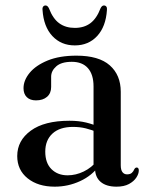

<svg xmlns="http://www.w3.org/2000/svg" viewBox="-20 -672 546 702"><path d="M327.5 -56.5V-64.5L322 -65.5V-356Q322 -399.5 301.5 -422.8Q281 -446 242.5 -446Q204.5 -446 185.8 -429.5Q167 -413 167 -391.5V-354Q167 -331 152 -318Q137 -305 111.5 -305Q90 -305 78 -316.8Q66 -328.5 66 -349.5Q66 -378.5 88.5 -405.8Q111 -433 154.2 -450.8Q197.5 -468.5 259.5 -468.5Q341.5 -468.5 381.5 -433Q421.5 -397.5 421.5 -336.5V-68Q421.5 -50.5 427.8 -42.5Q434 -34.5 444.5 -34.5Q456 -34.5 462 -40Q468 -45.5 471 -53Q472.5 -56 474.8 -57.8Q477 -59.5 480 -59.5Q483.5 -59.5 485.5 -56.8Q487.5 -54 487.5 -49Q487.5 -36.5 478.5 -22.8Q469.5 -9 451.5 0.8Q433.5 10.5 406 10.5Q368.5 10.5 348 -7Q327.5 -24.5 327.5 -56.5ZM43 -101.5Q43 -158 92.5 -194.2Q142 -230.5 234 -230.5Q268 -230.5 294.8 -224Q321.5 -217.5 342.5 -207.5L336 -188.5Q316 -197 294.2 -202.5Q272.5 -208 247 -208Q198.5 -208 172 -183.8Q145.5 -159.5 145.5 -117.5Q145.5 -76 168.2 -53.5Q191 -31 227 -31Q257.5 -31 286.2 -45Q315 -59 335.5 -84.5L344 -68Q317 -30 273 -9.8Q229 10.5 180 10.5Q119 10.5 81 -20Q43 -50.5 43 -101.5ZM253.5 -570Q287.5 -570 310.5 -587.2Q333.5 -604.5 347.5 -641.5Q352.5 -652 360 -652Q365.5 -652 368.8 -647.8Q372 -643.5 371 -635.5Q367 -574.5 335.2 -540.2Q303.5 -506 253.5 -506Q203.5 -506 171.5 -540.2Q139.5 -574.5 135.5 -635.5Q134.5 -643.5 137.8 -647.8Q141 -652 146.5 -652Q154 -652 159 -641.5Q173.5 -603.5 196.8 -586.8Q220 -570 253.5 -570Z"/></svg>

Font: Fraunces 60pt
Style: Regular
Weight: 400
Version: Version 1.000;[b76b70a41]